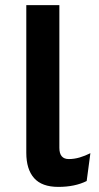

<svg xmlns="http://www.w3.org/2000/svg" viewBox="-20 -720 389 752"><path d="M208.5 12Q144 12 113.5 -22.5Q83 -57 83 -121.5V-700H212.5V-141Q212.5 -97 249.5 -97Q270.5 -97 291.8 -103.2Q313 -109.5 334 -120L319.5 -11Q273.5 12 208.5 12Z"/></svg>

Font: Overpass
Style: Bold
Weight: 700
Designer: Delve Withrington, Dave Bailey, Thomas Jockin
Foundry: Delve Fonts LLC
Version: Version 4.000; ttfautohint (v1.8.3)